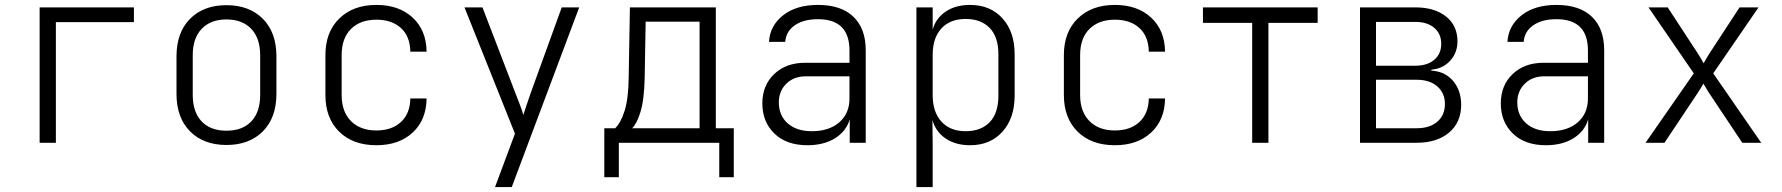

<svg xmlns="http://www.w3.org/2000/svg" viewBox="-20 -580 7240 780"><path d="M141 0V-550H524V-490H207V0Z M900 9Q807 9 752 -46.5Q697 -102 697 -199V-351Q697 -448 752 -503.5Q807 -559 900 -559Q993 -559 1048 -503.5Q1103 -448 1103 -351V-199Q1103 -102 1048 -46.5Q993 9 900 9ZM900 -49Q965 -49 1001 -87Q1037 -125 1037 -195V-355Q1037 -425 1000.5 -463Q964 -501 900 -501Q836 -501 799.5 -463Q763 -425 763 -355V-195Q763 -125 799 -87Q835 -49 900 -49Z M1509 10Q1414 10 1358 -45Q1302 -100 1302 -194V-356Q1302 -450 1358.5 -505Q1415 -560 1509 -560Q1601 -560 1656.5 -508.5Q1712 -457 1713 -370H1647Q1646 -432 1609 -466Q1572 -500 1509 -500Q1444 -500 1406 -462.5Q1368 -425 1368 -356V-194Q1368 -126 1406 -88Q1444 -50 1509 -50Q1572 -50 1609 -84.5Q1646 -119 1647 -180H1713Q1712 -93 1656.5 -41.5Q1601 10 1509 10Z M1991 180 2072 -37 1867 -550H1940L2073 -204Q2083 -179 2092.5 -153.5Q2102 -128 2106 -113Q2111 -128 2119.5 -154Q2128 -180 2137 -205L2262 -550H2333L2059 180Z M2435 140V-59H2479Q2502 -81 2517.5 -130Q2533 -179 2534 -264L2539 -550H2888V-59H2961V140H2902V0H2494V140ZM2548 -59H2822V-492H2603L2599 -264Q2597 -174 2582 -125.5Q2567 -77 2548 -59Z M3260 10Q3175 10 3126 -37.5Q3077 -85 3077 -160Q3077 -233 3125 -279Q3173 -325 3251 -325H3431V-375Q3431 -502 3303 -502Q3244 -502 3208.5 -477Q3173 -452 3170 -410H3104Q3108 -476 3161.5 -518Q3215 -560 3303 -560Q3397 -560 3447 -512Q3497 -464 3497 -376V0H3432V-95Q3418 -47 3372.5 -18.5Q3327 10 3260 10ZM3278 -47Q3348 -47 3389.5 -83Q3431 -119 3431 -180V-270H3254Q3205 -270 3174.5 -240Q3144 -210 3144 -164Q3144 -111 3180 -79Q3216 -47 3278 -47Z M3703 180V-550H3769V-460Q3782 -506 3822 -533Q3862 -560 3921 -560Q4003 -560 4052.5 -505.5Q4102 -451 4102 -359V-192Q4102 -100 4052.5 -45Q4003 10 3921 10Q3862 10 3821.5 -17.5Q3781 -45 3768 -93L3769 8V180ZM3903 -47Q3965 -47 4000.5 -83.5Q4036 -120 4036 -192V-359Q4036 -430 4000.5 -466.5Q3965 -503 3903 -503Q3840 -503 3804.5 -464.5Q3769 -426 3769 -357V-194Q3769 -125 3804.5 -86Q3840 -47 3903 -47Z M4509 10Q4414 10 4358 -45Q4302 -100 4302 -194V-356Q4302 -450 4358.5 -505Q4415 -560 4509 -560Q4601 -560 4656.5 -508.5Q4712 -457 4713 -370H4647Q4646 -432 4609 -466Q4572 -500 4509 -500Q4444 -500 4406 -462.5Q4368 -425 4368 -356V-194Q4368 -126 4406 -88Q4444 -50 4509 -50Q4572 -50 4609 -84.5Q4646 -119 4647 -180H4713Q4712 -93 4656.5 -41.5Q4601 10 4509 10Z M5067 0V-487H4867V-550H5333V-487H5133V0Z M5505 0V-550H5730Q5808 -550 5854.5 -513Q5901 -476 5901 -412Q5901 -366 5871.5 -333.5Q5842 -301 5795 -297V-293Q5850 -290 5883 -251.5Q5916 -213 5916 -154Q5916 -83 5867 -41.5Q5818 0 5735 0ZM5570 -313H5730Q5778 -313 5806.5 -337Q5835 -361 5835 -402Q5835 -443 5806.5 -467Q5778 -491 5730 -491H5570ZM5570 -59H5735Q5788 -59 5819 -85.5Q5850 -112 5850 -158Q5850 -202 5819 -229Q5788 -256 5735 -256H5570Z M6260 10Q6175 10 6126 -37.5Q6077 -85 6077 -160Q6077 -233 6125 -279Q6173 -325 6251 -325H6431V-375Q6431 -502 6303 -502Q6244 -502 6208.5 -477Q6173 -452 6170 -410H6104Q6108 -476 6161.5 -518Q6215 -560 6303 -560Q6397 -560 6447 -512Q6497 -464 6497 -376V0H6432V-95Q6418 -47 6372.5 -18.5Q6327 10 6260 10ZM6278 -47Q6348 -47 6389.5 -83Q6431 -119 6431 -180V-270H6254Q6205 -270 6174.5 -240Q6144 -210 6144 -164Q6144 -111 6180 -79Q6216 -47 6278 -47Z M6665 0 6861 -282 6677 -550H6755L6878 -362Q6884 -353 6890.5 -341.5Q6897 -330 6901 -323Q6905 -330 6911.5 -341.5Q6918 -353 6924 -362L7047 -550H7124L6940 -282L7135 0H7058L6926 -198Q6919 -208 6912 -220.5Q6905 -233 6900 -240Q6896 -233 6888.5 -220.5Q6881 -208 6874 -198L6742 0Z"/></svg>

Font: JetBrains Mono NL ExtraLight
Style: Regular
Weight: 200
Designer: Philipp Nurullin, Konstantin Bulenkov
Foundry: JetBrains
Version: Version 2.304; ttfautohint (v1.8.4.7-5d5b)